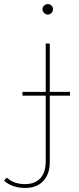

<svg xmlns="http://www.w3.org/2000/svg" viewBox="-100 -732 391 949"><path d="M-80 160 -66 146Q-32 178 23 178Q73 178 99.5 149Q126 120 126 65V-517H146V70Q146 128 114 162.5Q82 197 24 197Q-7 197 -35 187.5Q-63 178 -80 160ZM11 -278H246V-259H11ZM110 -686Q110 -697 118 -704.5Q126 -712 136 -712Q147 -712 154.5 -704.5Q162 -697 162 -686Q162 -676 154.5 -668Q147 -660 136 -660Q126 -660 118 -668Q110 -676 110 -686Z"/></svg>

Font: iiserrat Thin
Style: Regular
Weight: 100
Designer: Akira Ohta
Foundry: Akira Ohta
Version: Version 1.200;Glyphs 3.3.1 (3343)